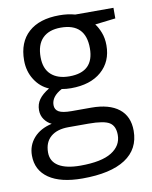

<svg xmlns="http://www.w3.org/2000/svg" viewBox="-87 -610 722 915"><g transform="rotate(-10 274.0 -152.5)"><path d="M523.9 -535.2V-483.9L424.8 -472.2Q438.5 -455.1 449.2 -427.5Q460 -399.9 460 -365.2Q460 -286.6 406.2 -239.7Q352.5 -192.9 258.8 -192.9Q234.9 -192.9 213.9 -196.8Q162.1 -169.4 162.1 -127.9Q162.1 -106 180.2 -95.5Q198.2 -85 242.2 -85H336.9Q423.8 -85 470.5 -48.3Q517.1 -11.7 517.1 58.1Q517.1 147 445.8 193.6Q374.5 240.2 237.8 240.2Q132.8 240.2 75.9 201.2Q19 162.1 19 90.8Q19 42 50.3 6.3Q81.5 -29.3 138.2 -42Q117.7 -51.3 103.8 -70.8Q89.8 -90.3 89.8 -116.2Q89.8 -145.5 105.5 -167.5Q121.1 -189.5 154.8 -210Q113.3 -227.1 87.2 -268.1Q61 -309.1 61 -361.8Q61 -449.7 113.8 -497.3Q166.5 -544.9 263.2 -544.9Q305.2 -544.9 338.9 -535.2ZM97.2 89.8Q97.2 133.3 133.8 155.8Q170.4 178.2 238.8 178.2Q340.8 178.2 389.9 147.7Q439 117.2 439 64.9Q439 21.5 412.1 4.6Q385.3 -12.2 311 -12.2H213.9Q158.7 -12.2 127.9 14.2Q97.2 40.5 97.2 89.8ZM141.1 -363.8Q141.1 -307.6 172.9 -278.8Q204.6 -250 261.2 -250Q379.9 -250 379.9 -365.2Q379.9 -485.8 259.8 -485.8Q202.6 -485.8 171.9 -455.1Q141.1 -424.3 141.1 -363.8Z"/></g></svg>

Font: Samim FD
Style: FD
Weight: 400
Foundry: DejaVu fonts team - Redesigned by Saber Rastikerdar
Version: Version 4.0.5